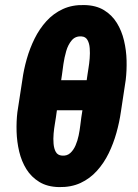

<svg xmlns="http://www.w3.org/2000/svg" viewBox="-20 -741 553 771"><path d="M319.3 -720.7Q365.7 -719.7 397.7 -700.2Q429.7 -680.7 449.2 -648.9Q468.8 -617.2 478 -578.1Q487.3 -539.1 488.3 -498.3Q489.3 -457.5 484.9 -420.4L465.3 -291Q459.5 -250.5 447.5 -207.5Q435.5 -164.6 416.5 -125.5Q397.5 -86.4 369.4 -55.2Q341.3 -23.9 303.5 -6.3Q265.6 11.2 216.8 10.3Q169.9 9.3 137.7 -10.5Q105.5 -30.3 85.9 -61.8Q66.4 -93.3 57.1 -132.3Q47.9 -171.4 46.6 -212.4Q45.4 -253.4 49.8 -290.5L69.8 -420.4Q75.2 -460.9 87.4 -503.9Q99.6 -546.9 118.9 -585.9Q138.2 -625 166.3 -656Q194.3 -687 232.4 -704.6Q270.5 -722.2 319.3 -720.7ZM307.6 -594.7Q283.2 -596.7 268.3 -579.3Q253.4 -562 245.8 -535.6Q238.3 -509.3 234.6 -483.4Q231 -457.5 229 -441.9L225.6 -418.9H328.1L331.5 -442.4Q332.5 -450.2 335.4 -467.8Q338.4 -485.4 340.1 -506.6Q341.8 -527.8 340.3 -547.4Q338.9 -566.9 331.3 -580.3Q323.7 -593.8 307.6 -594.7ZM228.5 -116.2Q248.5 -114.3 261.7 -126Q274.9 -137.7 283.2 -156.7Q291.5 -175.8 295.9 -197.3Q300.3 -218.8 302.5 -238.3Q304.7 -257.8 306.6 -270L311 -298.3H208.5L204.6 -270Q203.6 -261.7 200.4 -243.9Q197.3 -226.1 195.3 -204.8Q193.4 -183.6 195.1 -163.8Q196.8 -144 204.1 -130.9Q211.4 -117.7 228.5 -116.2Z"/></svg>

Font: Roboto Condensed Black
Style: Italic
Weight: 900
Italic angle: -12°
Designer: Christian Robertson
Foundry: Google
Version: Version 3.008; 2023